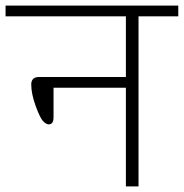

<svg xmlns="http://www.w3.org/2000/svg" viewBox="-35 -664 655 684"><path d="M413.5 0V-351.4H155.7V-246.2Q155.7 -220.9 138.5 -220.9Q129.9 -220.9 118.8 -232.1Q107.7 -243.2 92 -286.7Q76.3 -330.1 76.3 -363Q76.3 -389.8 104.7 -389.8H413.5V-605.7H-15.2V-644.1H600.1V-605.7H458.5V0Z"/></svg>

Font: Khula Light
Style: Regular
Weight: 300
Designer: Erin McLaughlin, Steve Matteson
Version: Version 1.002;PS 1.0;hotconv 1.0.72;makeotf.lib2.5.5900; ttf